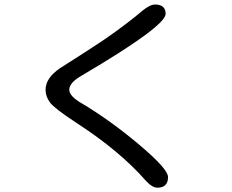

<svg xmlns="http://www.w3.org/2000/svg" viewBox="-20 -784 1040 862"><path d="M675.8 -763.7Q723.6 -763.7 723.6 -721.7Q723.6 -694.3 630.4 -625.5Q537.1 -556.6 344.7 -443.4Q291 -412.1 291 -380.9Q291 -352.5 346.7 -320.3Q474.6 -244.1 604.5 -134.8Q734.4 -25.4 734.4 10.7Q734.4 58.6 686.5 58.6Q663.1 58.6 633.8 26.4Q518.6 -105.5 323.2 -232.4Q224.6 -296.9 204.6 -323.7Q184.6 -350.6 184.6 -380.9Q184.6 -433.6 249 -477.5L360.4 -548.8Q505.9 -640.6 620.1 -736.3Q653.3 -763.7 675.8 -763.7Z"/></svg>

Font: YuPearl-Regular
Style: Regular
Weight: 400
Designer: Max Yao
Foundry: Max-Everyday
Version: Version 1.011; ttfautohint (v1.8.3)